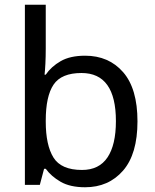

<svg xmlns="http://www.w3.org/2000/svg" viewBox="-20 -780 655 810"><path d="M173 -575Q173 -541 171.5 -511.5Q170 -482 168 -465H173Q196 -499 236 -522Q276 -545 339 -545Q439 -545 499.5 -475.5Q560 -406 560 -268Q560 -130 499 -60Q438 10 339 10Q276 10 236 -13Q196 -36 173 -68H166L148 0H85V-760H173ZM324 -472Q239 -472 206 -423Q173 -374 173 -271V-267Q173 -168 205.5 -115.5Q238 -63 326 -63Q398 -63 433.5 -116Q469 -169 469 -269Q469 -472 324 -472Z"/></svg>

Font: Noto Sans Hebrew Droid SemiBold
Style: Regular
Weight: 600
Designer: Monotype Design Team
Foundry: Monotype Imaging Inc.
Version: Version 1.100; ttfautohint (v1.8.4.7-5d5b)